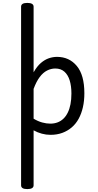

<svg xmlns="http://www.w3.org/2000/svg" viewBox="-20 -910 675 1320"><path d="M168 390Q146 390 135.5 383.5Q125 377 125 364V-864Q125 -877 135.5 -883.5Q146 -890 168 -890Q189 -890 200 -883.5Q211 -877 211 -864V-413Q235 -455 261.5 -477.5Q288 -500 316 -509.5Q344 -519 372 -519Q456 -519 508 -456.5Q560 -394 560 -269Q560 -217 550 -173Q540 -129 521 -94Q502 -59 473.5 -34.5Q445 -10 408.5 3.5Q372 17 327 17Q297 17 267.5 9Q238 1 211 -14V364Q211 377 200 383.5Q189 390 168 390ZM211 -94Q241 -76 270 -68Q299 -60 326 -60Q353 -60 375.5 -68.5Q398 -77 415.5 -93.5Q433 -110 445.5 -135Q458 -160 464.5 -193Q471 -226 471 -267Q471 -319 459 -357.5Q447 -396 422.5 -417.5Q398 -439 360 -439Q331 -439 303.5 -425Q276 -411 253 -380.5Q230 -350 211 -299Z"/></svg>

Font: Playwrite GB J
Style: Regular
Weight: 400
Designer: Veronika Burian, José Scaglione
Foundry: TypeTogether
Version: Version 1.002